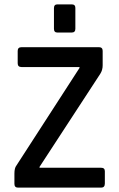

<svg xmlns="http://www.w3.org/2000/svg" viewBox="-20 -859 546 879"><path d="M227 -727V-822Q227 -839 243 -839H308Q325 -839 325 -823V-727Q325 -710 308 -710H243Q227 -710 227 -727ZM46 -17V-64Q46 -90 55 -101L344 -548V-552H79Q61 -552 61 -569V-626Q61 -643 79 -643H433Q450 -643 450 -626V-560Q450 -538 439 -521L161 -95V-91H443Q460 -91 460 -75V-19Q460 0 443 0H63Q46 0 46 -17Z"/></svg>

Font: Rajdhani Semibold
Style: Regular
Weight: 600
Designer: Satya Rajpurohit, Jyotish Sonowal
Foundry: Indian Type Foundry
Version: Version 1.200;PS 1.0;hotconv 1.0.78;makeotf.lib2.5.61930; tt